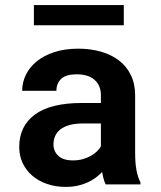

<svg xmlns="http://www.w3.org/2000/svg" viewBox="-20 -731 640 761"><path d="M398.9 0Q394 -9.8 390.6 -22.5Q387.2 -35.2 384.8 -49.3Q373.5 -37.1 358.9 -26.4Q344.2 -15.6 326.4 -7.6Q308.6 0.5 287.1 5.1Q265.6 9.8 240.7 9.8Q200.2 9.8 166.3 -2Q132.3 -13.7 107.9 -34.7Q83.5 -55.7 69.8 -84.7Q56.2 -113.8 56.2 -147.9Q56.2 -231.4 118.4 -277.1Q180.7 -322.8 304.2 -322.8H379.9V-354Q379.9 -392.1 355 -414.3Q330.1 -436.5 283.2 -436.5Q241.7 -436.5 222.7 -418.7Q203.6 -400.9 203.6 -371.1H67.9Q67.9 -404.8 82.8 -435.1Q97.7 -465.3 126.2 -488.3Q154.8 -511.2 196 -524.7Q237.3 -538.1 290.5 -538.1Q338.4 -538.1 379.6 -526.4Q420.9 -514.6 451.2 -491.7Q481.4 -468.8 498.5 -433.8Q515.6 -398.9 515.6 -353V-126.5Q515.6 -84 521 -56.2Q526.4 -28.3 536.6 -8.3V0ZM269.5 -95.2Q290 -95.2 307.6 -100.1Q325.2 -105 339.4 -112.8Q353.5 -120.6 363.8 -130.6Q374 -140.6 379.9 -150.9V-241.7H310.5Q278.8 -241.7 256.3 -235.6Q233.9 -229.5 219.7 -218.5Q205.6 -207.5 198.7 -192.1Q191.9 -176.8 191.9 -158.7Q191.9 -131.3 211.2 -113.3Q230.5 -95.2 269.5 -95.2ZM470.7 -630.9H114.3V-710.9H470.7Z"/></svg>

Font: Roboto Mono
Style: Bold
Weight: 700
Designer: Google
Version: Version 2.000985; 2015; ttfautohint (v1.3)